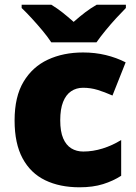

<svg xmlns="http://www.w3.org/2000/svg" viewBox="-20 -786 579 816"><path d="M318 10Q234 10 172 -20Q110 -50 76 -113Q42 -176 42 -274Q42 -375 80 -438.5Q118 -502 183.5 -532.5Q249 -563 333 -563Q384 -563 429.5 -552Q475 -541 514 -521L458 -380Q424 -395 394.5 -404Q365 -413 333 -413Q304 -413 282 -398Q260 -383 248 -352.5Q236 -322 236 -275Q236 -227 248.5 -198Q261 -169 283 -155.5Q305 -142 334 -142Q375 -142 416.5 -155Q458 -168 495 -191V-39Q461 -17 418 -3.5Q375 10 318 10ZM198 -606Q183 -629 160.5 -656Q138 -683 114.5 -708.5Q91 -734 72 -752V-766H198Q224 -750 245.5 -733Q267 -716 293 -693Q319 -716 342 -733.5Q365 -751 391 -766H515V-752Q498 -735 474.5 -709.5Q451 -684 428.5 -656.5Q406 -629 390 -606Z"/></svg>

Font: Noto Sans Armenian Black
Style: Regular
Weight: 900
Version: Version 2.007